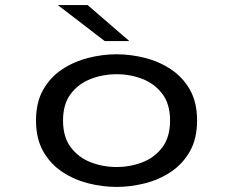

<svg xmlns="http://www.w3.org/2000/svg" viewBox="-20 -726 915 757"><path d="M439.5 11Q385 11 329 -3Q273 -17 226 -48Q179 -79 150.5 -129Q122 -179 122 -251Q122 -323 150.5 -372.8Q179 -422.5 226 -453.2Q273 -484 329 -498Q385 -512 439.5 -512Q494.5 -512 550.5 -498Q606.5 -484 653.2 -453.2Q700 -422.5 728.5 -372.8Q757 -323 757 -251Q757 -179 728.5 -129Q700 -79 653.2 -48Q606.5 -17 550.5 -3Q494.5 11 439.5 11ZM439.5 -67.5Q493 -67.5 541.2 -86Q589.5 -104.5 620 -145Q650.5 -185.5 650.5 -251Q650.5 -316 619.8 -356.2Q589 -396.5 540.8 -415Q492.5 -433.5 439.5 -433.5Q387 -433.5 338.5 -415Q290 -396.5 259.2 -356.2Q228.5 -316 228.5 -251Q228.5 -185.5 259.2 -145Q290 -104.5 338.2 -86Q386.5 -67.5 439.5 -67.5ZM393 -564 208 -706H325.5L490 -564Z"/></svg>

Font: Trispace SemiExpanded
Style: Regular
Weight: 400
Width: 6
Designer: Tyler Finck
Foundry: Etcetera Type Company
Version: Version 1.210; ttfautohint (v1.8.3)